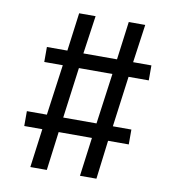

<svg xmlns="http://www.w3.org/2000/svg" viewBox="-80 -777 775 848"><g transform="rotate(10 307.5 -353.0)"><path d="M470.3 -467.7 440 -240.5H523.1V-173.8H430.3L408.7 0H334.9L357.9 -173.8H208.7L186.2 0H112.3L135.4 -173.8H54.4V-240.5H144.1L175.4 -467.7H92.3V-534.9H184.1L206.7 -706.2H280.5L255.9 -534.9H406.7L429.2 -706.2H503.1L479 -534.9H561V-467.7ZM217.4 -240.5H366.7L397.9 -467.7H247.7Z"/></g></svg>

Font: FiraCode Nerd Font Mono
Style: Regular
Weight: 400
Monospace: yes
Designer: Carrois Corporate, Edenspiekermann AG, Nikita Prokopov
Foundry: Carrois Corporate, Edenspiekermann AG, Nikita Prokopov
Version: Version 6.002;Nerd Fonts 3.4.0